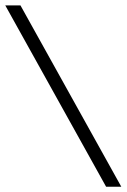

<svg xmlns="http://www.w3.org/2000/svg" viewBox="-20 -644 480 728"><path d="M439.9 64H382.3L0 -623.5H57.6Z"/></svg>

Font: Annapurna SIL
Style: Regular
Weight: 400
Designer: Peter Martin, Annie Olsen
Foundry: SIL International
Version: Version 2.000